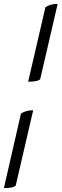

<svg xmlns="http://www.w3.org/2000/svg" viewBox="-29 -743 317 989"><path d="M116 -322 205 -706Q231 -723 268 -723L178 -335Q171 -328 154.5 -325Q138 -322 116 -322ZM-9 226 79 -158Q105 -175 142 -175L52 213Q45 220 29 223Q13 226 -9 226Z"/></svg>

Font: Lusitana
Style: Italic
Weight: 400
Italic angle: -12°
Designer: Ana Paula Megda
Foundry: Ana Paula Megda
Version: Version 1.000; ttfautohint (v1.1) -l 8 -r 50 -G 200 -x 14 -D